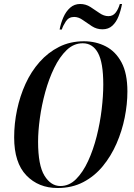

<svg xmlns="http://www.w3.org/2000/svg" viewBox="-20 -932 671 963"><path d="M269 11Q173 11 112 -52.5Q51 -116 51 -243Q51 -312 65.5 -381Q80 -450 108 -511.5Q136 -573 178.5 -621Q221 -669 276.5 -697Q332 -725 401 -725Q461 -725 510.5 -699.5Q560 -674 589.5 -619Q619 -564 619 -473Q619 -410 605.5 -342.5Q592 -275 564.5 -212Q537 -149 495.5 -98.5Q454 -48 397.5 -18.5Q341 11 269 11ZM283 1Q327 1 361.5 -33.5Q396 -68 422 -124.5Q448 -181 465 -248.5Q482 -316 490 -384Q498 -452 498 -508Q498 -618 471.5 -666.5Q445 -715 395 -715Q350 -715 314.5 -681Q279 -647 252 -591.5Q225 -536 207 -470.5Q189 -405 180 -339.5Q171 -274 171 -221Q171 -103 203 -51Q235 1 283 1ZM494 -785Q465 -785 441 -800.5Q417 -816 395.5 -831.5Q374 -847 352 -847Q325 -847 310.5 -825Q296 -803 290 -784H279Q285 -816 298 -845.5Q311 -875 332 -893.5Q353 -912 382 -912Q410 -912 433.5 -897Q457 -882 479 -866.5Q501 -851 524 -851Q546 -851 559.5 -868Q573 -885 581 -912H592Q586 -879 574.5 -850Q563 -821 543.5 -803Q524 -785 494 -785Z"/></svg>

Font: Noto Serif Display ExtraCondensed SemiBold
Style: Italic
Weight: 600
Width: 2
Italic angle: -12°
Designer: Monotype Design Team
Foundry: Monotype Imaging Inc.
Version: Version 2.009